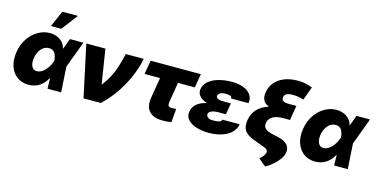

<svg xmlns="http://www.w3.org/2000/svg" viewBox="-90 -1277 3848 1951"><g transform="rotate(15 1834.5 -302.0)"><path d="M222.7 11.7Q151.9 11.2 101.8 -26.4Q51.8 -64 30 -130.4Q8.3 -196.8 22.5 -282.2Q36.1 -363.8 77.9 -424.6Q119.6 -485.4 178.2 -519Q236.8 -552.7 300.8 -552.7Q364.7 -552.7 410.6 -520.5Q456.5 -488.3 468.8 -434.6H470.7L512.7 -545.9H654.3L551.8 -271.5L549.8 -267.6L566.4 0H422.9L420.4 -109.9L417 -109.4Q390.6 -57.1 341.8 -22.9Q293 11.2 222.7 11.7ZM208 -265.6Q200.2 -211.4 216.8 -177.5Q233.4 -143.6 269.5 -143.6Q300.3 -143.6 328.4 -163.1Q356.4 -182.6 378.2 -213.4Q399.9 -244.1 411.1 -277.3L416.5 -291.5Q413.1 -340.3 394.3 -371.1Q375.5 -401.9 333 -402.3Q283.2 -401.9 250.5 -363Q217.8 -324.2 208 -265.6ZM291 -624 366.2 -794.9H530.3L400.4 -624Z M801.8 0 684.6 -545.9H885.7L942.4 -187.5H948.2Q988.3 -240.7 1014.9 -291.3Q1041.5 -341.8 1061.3 -402.3Q1081.1 -462.9 1099.6 -545.9H1289.1Q1259.3 -396.5 1180.7 -254.6Q1102.1 -112.8 984.4 0Z M1889.6 -545.9 1865.2 -400.4H1688L1653.3 -187.5Q1649.9 -165 1656.2 -151.4Q1662.6 -137.7 1687.5 -137.7Q1706.5 -137.7 1715.6 -137.9Q1724.6 -138.2 1739.3 -139.6L1726.6 2.9Q1704.6 6.3 1683.3 8.1Q1662.1 9.8 1629.9 9.8Q1537.6 9.8 1492.9 -40.3Q1448.2 -90.3 1463.9 -186.5L1499.5 -400.4H1336.9L1361.3 -545.9Z M2402.3 -156.2Q2395.5 -113.3 2368.9 -81.8Q2342.3 -50.3 2302.7 -30Q2263.2 -9.8 2217 0Q2170.9 9.8 2125 9.8Q2047.9 9.8 1988.3 -9.3Q1928.7 -28.3 1897.7 -64Q1866.7 -99.6 1875 -149.4Q1883.3 -200.2 1923.1 -232.7Q1962.9 -265.1 2026.9 -278.3Q1973.6 -293.9 1945.8 -325.9Q1918 -357.9 1924.8 -397.5Q1933.1 -448.2 1973.6 -482.7Q2014.2 -517.1 2077.9 -534.9Q2141.6 -552.7 2218.8 -552.7Q2284.7 -552.7 2336.4 -533.2Q2388.2 -513.7 2415.3 -476.6Q2442.4 -439.5 2433.6 -386.7H2249Q2252.4 -406.7 2233.2 -412.8Q2213.9 -418.9 2183.6 -418.9Q2145.5 -418.9 2126.7 -405.5Q2107.9 -392.1 2105.5 -377.9Q2102.5 -359.9 2122.6 -348.9Q2142.6 -337.9 2176.8 -337.9H2261.7L2252.4 -287.1H2252.9L2241.2 -217.8H2156.2Q2137.7 -217.8 2116.7 -214.1Q2095.7 -210.4 2079.6 -200.7Q2063.5 -190.9 2059.6 -170.9Q2057.6 -154.3 2074.2 -138.9Q2090.8 -123.5 2131.8 -124Q2176.3 -123.5 2197.5 -132.3Q2218.8 -141.1 2220.7 -156.2Z M3014.2 -707 2962.4 -566.4Q2897.9 -585.4 2850.1 -585Q2764.6 -585.9 2757.3 -538.1Q2752.4 -509.8 2770.8 -497.8Q2789.1 -485.8 2831.5 -485.4H2910.6L2894 -383.8H2893.6L2885.3 -331.1H2813Q2745.1 -331.1 2704.6 -307.4Q2664.1 -283.7 2656.7 -240.2Q2650.4 -201.7 2672.1 -180.2Q2693.8 -158.7 2754.4 -144.5L2812 -131.8Q2884.8 -115.2 2913.1 -80.3Q2941.4 -45.4 2933.1 0Q2927.2 34.2 2902.8 69.3Q2878.4 104.5 2842 136.2Q2805.7 168 2763.2 191.4L2684.1 126Q2705.6 110.4 2721.9 88.4Q2738.3 66.4 2740.7 50.8Q2743.2 37.1 2733.6 24.7Q2724.1 12.2 2706.5 5.9L2583.5 -40Q2509.3 -68.4 2483.2 -108.6Q2457 -148.9 2468.3 -218.8Q2491.7 -359.4 2643.6 -405.8Q2598.6 -423.3 2582 -456.3Q2565.4 -489.3 2573.7 -540Q2589.4 -632.3 2666 -684.8Q2742.7 -737.3 2861.8 -737.3Q2901.9 -737.3 2938 -730.2Q2974.1 -723.1 3014.2 -707Z M3237.8 11.7Q3167 11.2 3116.9 -26.4Q3066.9 -64 3045.2 -130.4Q3023.4 -196.8 3037.6 -282.2Q3051.3 -363.8 3093 -424.6Q3134.8 -485.4 3193.4 -519Q3252 -552.7 3315.9 -552.7Q3379.9 -552.7 3425.8 -520.5Q3471.7 -488.3 3483.9 -434.6H3485.8L3527.8 -545.9H3669.4L3566.9 -271.5L3564.9 -267.6L3581.5 0H3438L3435.5 -109.9L3432.1 -109.4Q3405.8 -57.1 3356.9 -22.9Q3308.1 11.2 3237.8 11.7ZM3223.1 -265.6Q3215.3 -211.4 3231.9 -177.5Q3248.5 -143.6 3284.7 -143.6Q3315.4 -143.6 3343.5 -163.1Q3371.6 -182.6 3393.3 -213.4Q3415 -244.1 3426.3 -277.3L3431.6 -291.5Q3428.2 -340.3 3409.4 -371.1Q3390.6 -401.9 3348.1 -402.3Q3298.3 -401.9 3265.6 -363Q3232.9 -324.2 3223.1 -265.6Z"/></g></svg>

Font: Inter Tight Black
Style: Italic
Weight: 900
Italic angle: -9.39999°
Designer: Rasmus Andersson
Foundry: rsms
Version: Version 3.004; ttfautohint (v1.8.4.7-5d5b)